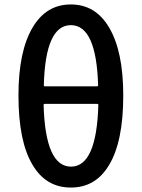

<svg xmlns="http://www.w3.org/2000/svg" viewBox="-20 -830 637 863"><path d="M127 -88Q63 -193 63 -401Q63 -600 127 -707Q188 -810 298.5 -810Q409 -810 470 -707Q534 -600 534 -401Q534 -193 470 -88Q410 13 298.5 13Q187 13 127 -88ZM422 -358Q422 -363 417 -363H181Q176 -363 176 -358Q184 -81 299 -81Q414 -81 422 -358ZM177 -447Q177 -442 182 -442H416Q421 -442 421 -447Q413 -717 298.5 -717Q184 -717 177 -447Z"/></svg>

Font: Resource Han Rounded KR Medium
Style: Regular
Weight: 500
Designer: Cyano Hao (round all glyphs); Ryoko NISHIZUKA 西塚涼子 (kana, bopomofo & ideographs); Paul D. Hunt (Latin, Greek & Cyrillic)
Foundry: Cyano Hao
Version: 0.990